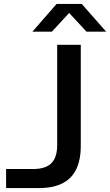

<svg xmlns="http://www.w3.org/2000/svg" viewBox="-20 -957 560 977"><path d="M11 0V-97H149Q212 -97 241.5 -126.5Q271 -156 271 -220V-729H391V-214Q391 -144 368 -96Q345 -48 297.5 -24Q250 0 179 0ZM145 -796 268 -937H396L520 -796H420L332 -891L244 -796Z"/></svg>

Font: Mona Sans Expanded Medium
Style: Regular
Weight: 500
Width: 7
Designer: Deni Anggara
Foundry: GitHub
Version: Version 2.000